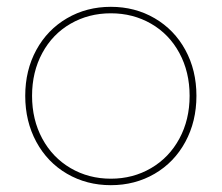

<svg xmlns="http://www.w3.org/2000/svg" viewBox="-20 -540 650 563"><path d="M305 3Q234 3 176.5 -30.5Q119 -64 86.5 -124Q54 -184 54 -259Q54 -334 86.5 -393.5Q119 -453 176.5 -486.5Q234 -520 305 -520Q376 -520 433.5 -486.5Q491 -453 523.5 -393.5Q556 -334 556 -259Q556 -184 523.5 -124Q491 -64 433.5 -30.5Q376 3 305 3ZM305 -16Q370 -16 423 -47Q476 -78 506 -133.5Q536 -189 536 -259Q536 -329 506 -384.5Q476 -440 423 -470.5Q370 -501 305 -501Q240 -501 187 -470.5Q134 -440 104 -384.5Q74 -329 74 -259Q74 -189 104 -133.5Q134 -78 187 -47Q240 -16 305 -16Z"/></svg>

Font: Montserrat
Style: Regular
Weight: 400
Designer: Julieta Ulanovsky
Foundry: Julieta Ulanovsky
Version: Version 8.000